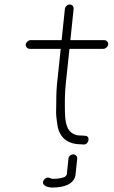

<svg xmlns="http://www.w3.org/2000/svg" viewBox="-20 -628 507 857"><path d="M285.6 80 278.2 151C274.8 156.6 271.9 161.8 262.8 164C246.5 168.5 237.1 170 220.2 170C212.2 171.3 206.3 168 200.6 166C189.6 161.1 178.2 169.9 174.4 177.5C162.1 201.9 198.2 210.3 217.1 209C262.4 209 312.6 195 317.2 151L324.6 80C325.7 69.4 317.2 61 306.6 61C296 61 286.7 69.4 285.6 80ZM113 -410H251L234.2 -250C229.8 -207.9 232 -166.1 230.3 -127C230.6 -106.6 233.7 -88.1 236.3 -70C243.7 -19 277.2 16 340.3 16L354.2 17C377.5 17 384.7 -22 359.3 -22L346.4 -23C337.1 -23 330.8 -23.3 327.5 -24C324.8 -24 320.8 -25 315.3 -27C276.1 -41.4 270.8 -83.2 269.8 -132C269.1 -169 269 -209.5 273.2 -250L290 -410H441C451.3 -410 462 -419.4 463 -429.5C464.1 -439.6 455.4 -449 445.1 -449H294.1L308.6 -588C309.7 -598.6 302.3 -608 291.7 -608C281.2 -608 270.7 -598.6 269.6 -588L255.1 -449H117.1C106.8 -449 96.1 -439.6 95 -429.5C94 -419.4 102.7 -410 113 -410Z"/></svg>

Font: Just Breathe
Style: Obl2
Weight: 400
Foundry: Cannot Into Space Fonts
Version: Version 0.72